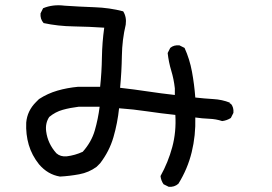

<svg xmlns="http://www.w3.org/2000/svg" viewBox="-20 -719 1040 733"><path d="M624 -5.9 604.5 -15.6Q594.7 -29.3 592.8 -46.9Q622.1 -99.6 637.7 -157.7Q653.3 -215.8 649.4 -280.3Q594.7 -286.1 542 -293.9Q489.3 -301.8 434.6 -305.7Q428.7 -249 413.1 -195.3Q397.5 -141.6 362.3 -95.7L348.6 -82Q319.3 -60.5 282.7 -53.7Q246.1 -46.9 209 -44.9Q162.1 -52.7 128.9 -91.8Q101.6 -126 89.8 -166Q78.1 -206.1 80.1 -251Q84 -295.9 117.2 -329.1L128.9 -340.8Q162.1 -362.3 199.2 -373Q236.3 -383.8 278.3 -387.7H362.3Q368.2 -442.4 369.1 -500Q370.1 -557.6 377.9 -613.3Q321.3 -617.2 261.2 -618.2Q201.2 -619.1 146.5 -630.9Q132.8 -646.5 134.8 -668L144.5 -687.5Q181.6 -703.1 226.6 -697.3Q284.2 -693.4 340.8 -691.4Q397.5 -689.5 450.2 -675.8Q463.9 -654.3 460 -625Q446.3 -567.4 445.3 -505.9Q444.3 -444.3 438.5 -383.8Q491.2 -377.9 543 -370.1Q594.7 -362.3 647.5 -356.4V-381.8Q643.6 -417 633.8 -449.2Q624 -481.4 620.1 -516.6L629.9 -536.1Q643.6 -547.9 665 -545.9L684.6 -536.1Q704.1 -493.2 712.9 -445.3Q721.7 -397.5 725.6 -346.7Q759.8 -342.8 793.9 -340.8Q828.1 -338.9 857.4 -327.1V-323.2H861.3Q873 -309.6 871.1 -288.1L861.3 -268.6Q845.7 -258.8 828.1 -256.8Q804.7 -264.6 778.3 -265.6Q752 -266.6 725.6 -270.5Q727.5 -202.1 711.9 -138.2Q696.3 -74.2 661.1 -17.6Q645.5 -3.9 624 -5.9ZM295.9 -139.6Q329.1 -176.8 341.8 -220.7Q354.5 -264.6 360.4 -311.5H280.3Q248 -307.6 219.7 -299.8Q191.4 -292 168 -272.5Q152.3 -249 156.2 -217.8Q162.1 -170.9 195.3 -133.8Q210.9 -120.1 234.4 -122.1Q266.6 -126 295.9 -139.6Z"/></svg>

Font: JasonHandwriting2
Style: Regular
Weight: 400
Version: Version 1.05.10